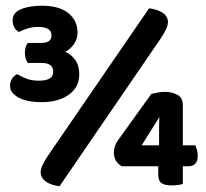

<svg xmlns="http://www.w3.org/2000/svg" viewBox="-20 -644 719 671"><path d="M124 -494Q160 -494 160 -520Q160 -550 113 -550Q93 -550 76 -544.5Q59 -539 46 -532Q24 -546 24 -573Q24 -599 52.5 -611.5Q81 -624 127 -624Q187 -624 219 -598Q251 -572 251 -530Q251 -508 238.5 -490Q226 -472 208 -463Q229 -454 243 -434.5Q257 -415 257 -385Q257 -339 220.5 -313Q184 -287 126 -287Q73 -287 44 -303.5Q15 -320 15 -344Q15 -358 22 -369Q29 -380 40 -385Q55 -376 73 -369Q91 -362 116 -362Q166 -362 166 -393Q166 -424 126 -424H77Q73 -430 70 -439Q67 -448 67 -459Q67 -481 77 -494ZM533 -63H406Q394 -69 386 -81Q378 -93 378 -110Q378 -133 391 -152L509 -316Q519 -318 531 -320.5Q543 -323 557 -323Q580 -323 599.5 -313Q619 -303 619 -276V-136H663Q665 -130 668 -120.5Q671 -111 671 -100Q671 -80 662 -71.5Q653 -63 640 -63H619V-1Q613 1 601.5 2.5Q590 4 579 4Q556 4 544.5 -4Q533 -12 533 -36ZM536 -178Q536 -188 536 -203Q536 -218 537 -235L475 -136H536ZM501 -615Q530 -611 547.5 -600Q565 -589 567 -569Q567 -555 560 -541Q553 -527 542 -510L188 7Q159 3 141.5 -8.5Q124 -20 122 -40Q122 -54 129 -68Q136 -82 147 -99Z"/></svg>

Font: Baloo Paaji 2
Style: Bold
Weight: 700
Designer: Shuchita Grover, Noopur Datye and Ek Type
Foundry: Ek Type
Version: Version 1.640;hotconv 1.0.111;makeotfexe 2.5.65597; ttfautoh